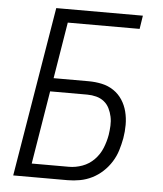

<svg xmlns="http://www.w3.org/2000/svg" viewBox="-53 -781 705 828"><g transform="rotate(5 300.0 -367.5)"><path d="M35 0 157 -735H532L523 -677H212L172 -433H323Q353 -433 381 -427Q409 -421 432 -405.5Q455 -390 470 -367Q485 -344 492 -316.5Q499 -289 499 -259.5Q499 -230 494 -201Q489 -174 481 -148Q473 -122 458 -98Q443 -74 422 -54.5Q401 -35 376 -22.5Q351 -10 324 -5Q297 0 271 0ZM271 -58Q300 -58 329 -68.5Q358 -79 380 -101.5Q402 -124 413.5 -152.5Q425 -181 430 -210Q433 -230 434 -250Q435 -270 431 -289Q427 -308 418.5 -325Q410 -342 395.5 -353.5Q381 -365 362 -370Q343 -375 323 -375H162L110 -58Z"/></g></svg>

Font: Iosevka SS04 Lt Ex Obl
Style: Regular
Weight: 300
Width: 7
Italic angle: -9°
Monospace: yes
Designer: Belleve Invis
Foundry: Belleve Invis
Version: Version 19.0.0; ttfautohint (v1.8.4)